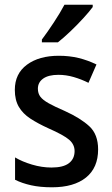

<svg xmlns="http://www.w3.org/2000/svg" viewBox="-20 -786 476 816"><path d="M397 -151Q397 -73 345.5 -31.5Q294 10 201 10Q151 10 112.5 1.5Q74 -7 44 -22V-117Q74 -99 116 -86.5Q158 -74 199 -74Q249 -74 273 -92.5Q297 -111 297 -144Q297 -172 274 -192Q251 -212 185 -241Q141 -261 109 -282Q77 -303 60 -332Q43 -361 43 -404Q43 -473 94.5 -511Q146 -549 230 -549Q275 -549 314 -539.5Q353 -530 390 -512L356 -434Q326 -449 293.5 -458.5Q261 -468 228 -468Q186 -468 163.5 -452Q141 -436 141 -409Q141 -389 151.5 -375Q162 -361 187 -347Q212 -333 256 -314Q322 -284 359.5 -249.5Q397 -215 397 -151ZM374 -756Q360 -737 334 -708.5Q308 -680 278.5 -652Q249 -624 226 -606H158V-618Q182 -650 209 -691Q236 -732 254 -766H374Z"/></svg>

Font: Noto Sans Lao UI SemCond Med
Style: Regular
Weight: 500
Width: 4
Designer: Monotype Design Team
Foundry: Monotype Imaging Inc.
Version: Version 2.000; ttfautohint (v1.8.4.7-5d5b)